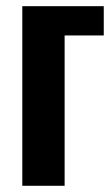

<svg xmlns="http://www.w3.org/2000/svg" viewBox="-20 -598 362 618"><path d="M51.8 0V-578.1H314V-483.9H188V0Z"/></svg>

Font: Oswald Medium
Style: Regular
Weight: 500
Designer: Vernon Adams
Foundry: Vernon Adams
Version: Version 4.103